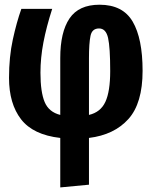

<svg xmlns="http://www.w3.org/2000/svg" viewBox="-20 -583 655 830"><path d="M410.3 -562.6Q510.8 -562.6 553.6 -489.5Q596.4 -416.4 596.4 -276.9Q596.4 -136.4 534.9 -68.2Q473.3 0 364.6 13.3V215.4L240.5 227.2V13.3Q123.1 0 71 -67.4Q19 -134.9 19 -246.2Q19 -336.9 35.4 -412.1Q51.8 -487.2 72.3 -544.6H205.6Q180.5 -466.7 167.7 -399.7Q154.9 -332.8 154.9 -268.7Q154.9 -185.1 173.1 -141.8Q191.3 -98.5 240.5 -86.2V-332.3Q240.5 -444.1 280.5 -503.3Q320.5 -562.6 410.3 -562.6ZM408.2 -460Q377.9 -460 371.3 -428.2Q364.6 -396.4 364.6 -331.8V-86.2Q414.9 -97.9 435.6 -142.8Q456.4 -187.7 456.4 -275.9Q456.4 -377.9 447.2 -419Q437.9 -460 408.2 -460Z"/></svg>

Font: FiraCode Nerd Font
Style: Bold
Weight: 700
Designer: Carrois Corporate, Edenspiekermann AG, Nikita Prokopov
Foundry: Carrois Corporate, Edenspiekermann AG, Nikita Prokopov
Version: Version 6.002;Nerd Fonts 2.1.0